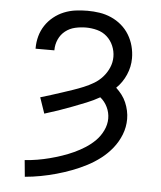

<svg xmlns="http://www.w3.org/2000/svg" viewBox="-53 -789 707 844"><g transform="rotate(5 300.0 -367.5)"><path d="M88 8 81 -65Q109 -67 136 -71.5Q163 -76 190 -83Q217 -90 243.5 -99Q270 -108 295 -119.5Q320 -131 343.5 -146Q367 -161 386.5 -180.5Q406 -200 418.5 -226Q431 -252 431 -279Q431 -305 419.5 -329Q408 -353 388 -369Q360 -353 330 -341Q300 -329 270 -317.5Q240 -306 209.5 -295.5Q179 -285 149 -276L125 -346Q149 -353 172.5 -360.5Q196 -368 219 -375.5Q242 -383 265.5 -391Q289 -399 312 -408.5Q335 -418 356 -430.5Q377 -443 393.5 -461.5Q410 -480 420 -503Q430 -526 430 -551Q430 -576 420 -599.5Q410 -623 391.5 -639.5Q373 -656 348.5 -662.5Q324 -669 299 -669Q275 -669 251 -663.5Q227 -658 208 -643Q189 -628 179 -605.5Q169 -583 169 -559Q169 -559 169 -558.5Q169 -558 169 -557H86Q86 -558 86 -558.5Q86 -559 86 -560Q86 -587 93 -612.5Q100 -638 114.5 -660Q129 -682 150 -699Q171 -716 195.5 -726Q220 -736 246 -739.5Q272 -743 299 -743Q326 -743 352.5 -739Q379 -735 404 -724Q429 -713 449.5 -695.5Q470 -678 484 -655Q498 -632 505 -605.5Q512 -579 512 -552Q512 -514 496.5 -478.5Q481 -443 454 -417Q468 -404 479.5 -389Q491 -374 498.5 -356.5Q506 -339 510 -320.5Q514 -302 514 -284Q514 -248 501 -215Q488 -182 466 -154.5Q444 -127 416 -105.5Q388 -84 357 -68Q326 -52 293 -39.5Q260 -27 226 -17.5Q192 -8 157.5 -1.5Q123 5 88 8Z"/></g></svg>

Font: Bmono
Style: Regular
Weight: 400
Monospace: yes
Designer: Belleve Invis
Foundry: Belleve Invis
Version: Version 11.2.2; ttfautohint (v1.8.2)